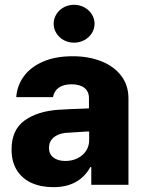

<svg xmlns="http://www.w3.org/2000/svg" viewBox="-20 -772 604 802"><path d="M224.6 -313.5Q268.6 -316.4 332 -318.4Q339.8 -319.3 351.6 -319.3V-362.3Q351.6 -390.1 332.5 -405Q313.5 -419.9 279.3 -419.9Q246.1 -419.9 226.1 -406.2Q206.1 -392.6 201.2 -366.2H47.9Q51.3 -414.1 79.3 -452.9Q107.4 -491.7 159.4 -514.4Q211.4 -537.1 283.2 -537.1Q349.6 -537.1 402.6 -516.4Q455.6 -495.6 486.1 -455.8Q516.6 -416 516.6 -360.4V0H361.3V-74.2H357.4Q335 -33.2 296.4 -11.7Q257.8 9.8 203.1 9.8Q151.4 9.8 112.1 -7.8Q72.8 -25.4 50.5 -60.8Q28.3 -96.2 28.3 -147.5Q28.3 -229.5 82.5 -268.6Q136.7 -307.6 224.6 -313.5ZM252.9 -99.6Q280.8 -99.6 303.7 -110.8Q326.7 -122.1 339.8 -142.3Q353 -162.6 352.5 -188.5V-222.7H342.8L252 -216.8Q220.7 -212.9 202.6 -196.5Q184.6 -180.2 184.6 -154.3Q184.6 -127.9 203.4 -113.8Q222.2 -99.6 252.9 -99.6ZM204.1 -672.9Q204.1 -694.3 215.6 -712.6Q227.1 -731 246.6 -741.5Q266.1 -752 289.1 -752Q312 -752 331.8 -741.5Q351.6 -731 363.3 -712.6Q375 -694.3 375 -672.9Q375 -651.4 363.3 -633.1Q351.6 -614.7 331.8 -604.2Q312 -593.8 289.1 -593.8Q266.1 -593.8 246.6 -604.2Q227.1 -614.7 215.6 -633.1Q204.1 -651.4 204.1 -672.9Z"/></svg>

Font: Pretendard JP ExtraBold
Style: Regular
Weight: 800
Designer: Base glyphs from Inter by Rasmus Andersson; Hangeul glyphs from Noto Sans CJK(Source Han Sans) by Jang Soo-young and Kan
Foundry: Kil Hyung-jin
Version: Version 1.309